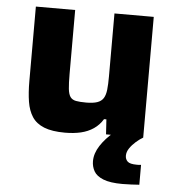

<svg xmlns="http://www.w3.org/2000/svg" viewBox="-51 -558 737 808"><g transform="rotate(5 317.0 -154.0)"><path d="M236 8Q181 8 147.5 -5.5Q114 -19 97 -45Q80 -71 74 -108.5Q68 -146 68 -195V-510H234V-241Q234 -200 236.5 -177Q239 -154 247 -143Q255 -132 271 -129Q287 -126 314 -126Q343 -126 360.5 -132Q378 -138 386.5 -151.5Q395 -165 397.5 -187.5Q400 -210 400 -243V-510H566V0H409L405 -63H395Q380 -38 356.5 -22Q333 -6 303 1Q273 8 236 8ZM496 202Q444 202 415 190.5Q386 179 375 159.5Q364 140 364 117Q364 84 385.5 51Q407 18 441 -10L566 0Q552 8 536.5 21.5Q521 35 510.5 50.5Q500 66 500 82Q500 97 510 106.5Q520 116 549 116Q552 116 556.5 116Q561 116 567 115V199Q553 200 533 201Q513 202 496 202Z"/></g></svg>

Font: Saira SemiExpanded
Style: Bold
Weight: 700
Width: 6
Designer: Hector Gatti with collaboration of the Omnibus-Type team
Foundry: Omnibus-Type
Version: Version 1.101